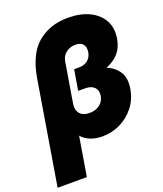

<svg xmlns="http://www.w3.org/2000/svg" viewBox="-201 -845 981 1157"><g transform="rotate(-20 289.5 -266.5)"><path d="M-34.2 204.1 74.7 -454.6Q99.6 -605.5 178.2 -671.4Q256.8 -737.3 372.6 -737.3Q453.1 -737.3 510 -709.7Q566.9 -682.1 593.8 -633.1Q620.6 -584 609.9 -519Q601.1 -464.4 571 -429.4Q541 -394.5 489.7 -375Q541.5 -353.5 566.9 -312.7Q592.3 -272 581.5 -207Q570.8 -142.6 533.4 -94.7Q496.1 -46.9 441.9 -20.5Q387.7 5.9 326.7 5.9Q282.2 5.9 248.5 -8.3Q214.8 -22.5 194.8 -46.9L153.3 204.1ZM301.8 -153.3Q340.8 -153.3 367.4 -173.6Q394 -193.8 399.4 -228.5Q404.8 -261.7 385.3 -282Q365.7 -302.2 326.2 -302.2H281.7L303.7 -433.1H335Q368.2 -433.1 390.6 -450.7Q413.1 -468.3 418.5 -500Q423.8 -531.7 409.2 -550.5Q394.5 -569.3 361.3 -569.3Q326.2 -569.3 300.3 -549.6Q274.4 -529.8 269 -496.1L226.6 -240.2Q220.2 -200.2 240.5 -176.8Q260.7 -153.3 301.8 -153.3Z"/></g></svg>

Font: Inter Display Black
Style: Italic
Weight: 900
Italic angle: -9.39999°
Designer: Rasmus Andersson
Foundry: rsms
Version: Version 4.000;git-a52131595